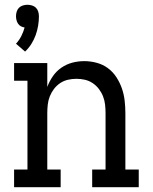

<svg xmlns="http://www.w3.org/2000/svg" viewBox="-20 -784 640 804"><path d="M234 0H39V-74H95V-446H39V-520H178V-420Q187 -444 201.5 -465Q216 -486 237 -500.5Q258 -515 282.5 -521.5Q307 -528 333 -528Q359 -528 385 -521Q411 -514 432 -498.5Q453 -483 467.5 -460.5Q482 -438 490.5 -413.5Q499 -389 502 -362.5Q505 -336 505 -310V-74H561V0H366V-74H422V-310Q422 -328 420 -346Q418 -364 411.5 -380.5Q405 -397 394 -411.5Q383 -426 368 -436Q353 -446 335.5 -450Q318 -454 300 -454Q282 -454 264.5 -450Q247 -446 232 -436Q217 -426 206 -411.5Q195 -397 188.5 -380.5Q182 -364 180 -346Q178 -328 178 -310V-74H234ZM85 -568 47 -601Q60 -615 69 -632.5Q78 -650 83 -669Q75 -670 67.5 -674Q60 -678 55.5 -685Q51 -692 49 -700Q47 -708 47 -716Q47 -726 50 -735.5Q53 -745 59.5 -751.5Q66 -758 75.5 -761Q85 -764 95 -764Q105 -764 114.5 -761Q124 -758 130.5 -751.5Q137 -745 140 -735.5Q143 -726 143 -716Q143 -696 139.5 -675.5Q136 -655 129 -636Q122 -617 111 -599.5Q100 -582 85 -568Z"/></svg>

Font: Iosevka HT Extended
Style: Regular
Weight: 400
Width: 7
Monospace: yes
Designer: Belleve Invis
Foundry: Belleve Invis
Version: Version 32.3.0; ttfautohint (v1.8.4)